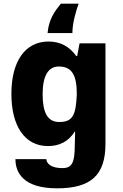

<svg xmlns="http://www.w3.org/2000/svg" viewBox="-20 -785 667 1045"><path d="M408 -765H311C278 -724 245 -679 239 -605H374C374 -658 393 -724 408 -765ZM291 240C475 240 554 168 554 -2V-549H413L400 -480H395C358 -532 308 -559 244 -559C118 -559 42 -453 42 -274C42 -100 114 10 241 10C304 10 353 -15 387 -69H389C388 -41 387 -13 387 7C387 105 369 130 319 130C262 130 234 108 232 81H64C64 153 105 240 291 240ZM302 -121C238 -121 212 -174 212 -272C212 -373 243 -423 300 -423C371 -423 398 -377 398 -272C393 -159 377 -121 302 -121Z"/></svg>

Font: Kathrein 85 Heavy
Style: Regular
Weight: 900
Designer: Lazydogs Typefoundry, based on Open Sans by Ascender Corporation
Foundry: Lazydogs Typefoundry
Version: Version 1.003;PS 001.003;hotconv 1.0.88;makeotf.lib2.5.64775